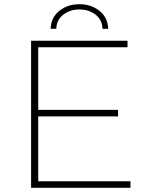

<svg xmlns="http://www.w3.org/2000/svg" viewBox="-20 -894 708 914"><path d="M128 0V-700H587V-669H162V-371H542V-340H162V-31H601V0ZM221 -757Q223 -811 262.5 -842.5Q302 -874 358 -874Q414 -874 453.5 -842.5Q493 -811 495 -757H468Q467 -799 435 -824Q403 -849 358 -849Q313 -849 281 -824Q249 -799 248 -757Z"/></svg>

Font: Montserrat ExtraLight
Style: Regular
Weight: 200
Designer: Julieta Ulanovsky
Foundry: Julieta Ulanovsky
Version: Version 9.000; ttfautohint (v1.8.4.7-5d5b)